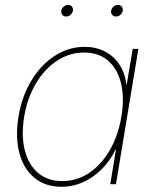

<svg xmlns="http://www.w3.org/2000/svg" viewBox="-20 -729 610 760"><path d="M223.1 10.3Q158.7 10.3 116 -25.4Q73.2 -61 56.6 -123.8Q40 -186.5 53.2 -267.1Q66.4 -347.2 104 -409.7Q141.6 -472.2 196.3 -507.8Q251 -543.5 314.9 -543.5Q360.4 -543.5 395.5 -525.1Q430.7 -506.8 452.6 -473.6Q474.6 -440.4 480 -396H481.9L505.4 -535.6H527.8L439 0H416.5L439 -136.7H437Q416.5 -93.3 383.5 -60.1Q350.6 -26.9 309.6 -8.3Q268.6 10.3 223.1 10.3ZM226.1 -12.2Q284.7 -12.2 333.3 -44.9Q381.8 -77.6 415 -135.3Q448.2 -192.9 460.4 -267.1Q473.1 -340.8 459.2 -398.4Q445.3 -456.1 408.2 -488.5Q371.1 -521 312.5 -521Q254.9 -521 205.6 -488.5Q156.2 -456.1 122.1 -398.4Q87.9 -340.8 75.7 -267.1Q63.5 -192.9 77.9 -135.3Q92.3 -77.6 130.1 -44.9Q168 -12.2 226.1 -12.2ZM439 -663.6Q429.7 -663.6 424.1 -670.4Q418.5 -677.2 419.9 -686.5Q421.4 -696.3 429.4 -702.9Q437.5 -709.5 447.3 -709.5Q456.5 -709.5 461.9 -702.9Q467.3 -696.3 465.8 -686.5Q464.4 -677.2 456.5 -670.4Q448.7 -663.6 439 -663.6ZM241.7 -663.6Q232.4 -663.6 226.8 -670.4Q221.2 -677.2 222.7 -686.5Q224.1 -696.3 232.2 -702.9Q240.2 -709.5 250 -709.5Q259.3 -709.5 264.6 -702.9Q270 -696.3 268.6 -686.5Q267.1 -677.2 259.3 -670.4Q251.5 -663.6 241.7 -663.6Z"/></svg>

Font: Inter 20pt Thin
Style: Italic
Weight: 250
Italic angle: -9.3988°
Version: Version 4.001;git-66647c0bb